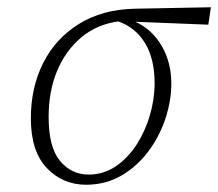

<svg xmlns="http://www.w3.org/2000/svg" viewBox="-20 -496 601 529"><path d="M217 13Q153 13 109 -33Q65 -79 65 -170Q65 -255 99 -322.5Q133 -390 197.5 -430Q262 -470 351 -472L561 -476L554 -428L353 -436Q399 -415 425.5 -369.5Q452 -324 452 -266Q452 -218 435.5 -168.5Q419 -119 388 -78Q357 -37 314 -12Q271 13 217 13ZM114 -174Q114 -90 145.5 -52.5Q177 -15 224 -15Q265 -15 298.5 -37.5Q332 -60 356 -97Q380 -134 393 -178.5Q406 -223 406 -267Q406 -333 380 -376.5Q354 -420 306 -437Q247 -429 204 -393Q161 -357 137.5 -301Q114 -245 114 -174Z"/></svg>

Font: Source Serif Pro Light
Style: Italic
Weight: 300
Italic angle: -12°
Designer: Frank Grießhammer
Foundry: Adobe Systems Incorporated
Version: Version 3.001;hotconv 1.0.111;makeotfexe 2.5.65597